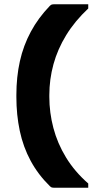

<svg xmlns="http://www.w3.org/2000/svg" viewBox="-20 -770 440 903"><path d="M214 -742Q220 -748 224.5 -749Q229 -750 234 -750Q263 -750 287.5 -750Q312 -750 338 -750Q364 -750 395 -750V-730Q332 -671 291.5 -605Q251 -539 231.5 -468Q212 -397 212 -323V-314Q212 -241 231 -168.5Q250 -96 290.5 -29.5Q331 37 395 93V113Q364 113 338 113Q312 113 287.5 113Q263 113 234 113Q229 113 224.5 112Q220 111 214 105Q159 51 124 -14Q89 -79 73 -154.5Q57 -230 57 -314V-323Q57 -408 73.5 -482Q90 -556 125 -621Q160 -686 214 -742Z"/></svg>

Font: Recursive ExtraBold
Style: Regular
Weight: 800
Version: Version 1.085